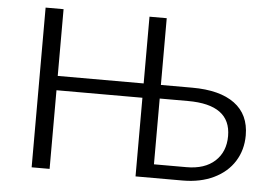

<svg xmlns="http://www.w3.org/2000/svg" viewBox="-48 -723 1120 788"><g transform="rotate(5 511.5 -329.0)"><path d="M973 -207Q973 -147 943.5 -100Q914 -53 859 -26.5Q804 0 731 0H537V-324H183V0H109V-658H183V-383H537V-658H608V-383H737Q851 -383 912 -338Q973 -293 973 -207ZM901 -198Q901 -327 725 -327H608V-56H742Q817 -56 859 -94.5Q901 -133 901 -198Z"/></g></svg>

Font: Ysabeau SC
Style: Regular
Weight: 400
Designer: Christian Thalmann (Catharsis Fonts)
Version: Version 0.003